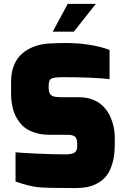

<svg xmlns="http://www.w3.org/2000/svg" viewBox="-20 -962 636 990"><path d="M360.8 -798.8H252L329.1 -941.9H474.1ZM369.1 7.8Q222.2 7.8 177.5 3.4Q132.8 -1 60.1 -25.9V-176.8Q95.2 -173.3 175.3 -169.7Q255.4 -166 318.8 -166Q351.1 -166 364.5 -175.3Q377.9 -184.6 377.9 -207V-223.1Q377.9 -246.6 367.4 -256.8Q356.9 -267.1 325.2 -267.1H234.9Q196.3 -267.1 164.6 -276.6Q132.8 -286.1 112.5 -300.5Q92.3 -314.9 77.4 -335.9Q62.5 -356.9 54.9 -375.7Q47.4 -394.5 43.2 -416.7Q39.1 -439 38.1 -452.1Q37.1 -465.3 37.1 -479V-540Q37.1 -587.9 52 -625Q66.9 -662.1 94 -685.5Q121.1 -709 156.5 -722.2Q191.9 -735.4 235.4 -737.8Q278.8 -740.2 317.4 -740.2Q445.8 -740.2 544.9 -705.1V-554.2Q454.1 -564 305.2 -564Q260.7 -564 245.8 -557.1Q231 -550.3 231 -520V-508.8Q231 -483.4 242.4 -472.2Q253.9 -460.9 291 -460.9H384.8Q416.5 -460.9 442.9 -453.4Q469.2 -445.8 488.3 -433.1Q507.3 -420.4 522.2 -402.8Q537.1 -385.3 546.1 -366.2Q555.2 -347.2 561.3 -325.9Q567.4 -304.7 569.6 -286.1Q571.8 -267.6 571.8 -249V-215.8Q571.8 -162.6 560.1 -121.6Q548.3 -80.6 529.3 -56.4Q510.3 -32.2 483.2 -17.3Q456.1 -2.4 428.7 2.7Q401.4 7.8 369.1 7.8Z"/></svg>

Font: Squarion Black
Style: Regular
Weight: 900
Designer: Natanael Gama
Version: Version 1.00;September 12, 2019;FontCreator 11.5.0.2425 64-b